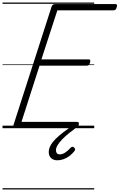

<svg xmlns="http://www.w3.org/2000/svg" viewBox="-20 -1015 946 1520"><path d="M109 0Q94 0 88 -5.5Q82 -11 86 -23L389 -964Q393 -974 399.5 -978.5Q406 -983 421 -983H892Q903 -983 905.5 -976.5Q908 -970 904 -958Q901 -945 894.5 -939Q888 -933 878 -933H434L308 -545H681Q692 -545 694 -538.5Q696 -532 693 -520Q689 -507 683 -501Q677 -495 667 -495H293L150 -50H590Q601 -50 603.5 -44Q606 -38 603 -25Q599 -12 592.5 -6Q586 0 576 0ZM434 254Q403 254 384.5 236.5Q366 219 366 190Q366 163 380 137Q394 111 419 86Q444 61 477.5 35Q511 9 550 -19L592 -16V-11Q559 13 528.5 37.5Q498 62 474.5 86Q451 110 437 132.5Q423 155 423 174Q423 189 430 198Q437 207 453 207Q474 207 495 193.5Q516 180 540 154Q545 148 552.5 147Q560 146 568 154Q574 160 574.5 166.5Q575 173 570 180Q553 202 531 219Q509 236 484 245Q459 254 434 254ZM0 475H726V485H0ZM0 -20H726V0H0ZM0 -505H726V-500H0ZM0 -995H726V-985H0Z"/></svg>

Font: Playwrite SK Guides
Style: Regular
Weight: 400
Designer: Veronika Burian, José Scaglione
Foundry: TypeTogether
Version: Version 1.003